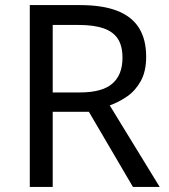

<svg xmlns="http://www.w3.org/2000/svg" viewBox="-20 -734 662 754"><path d="M294 -714Q383 -714 440.5 -691.5Q498 -669 526 -624Q554 -579 554 -511Q554 -454 533 -416Q512 -378 479.5 -355.5Q447 -333 411 -320L607 0H502L329 -295H187V0H97V-714ZM289 -636H187V-371H294Q381 -371 421 -405.5Q461 -440 461 -507Q461 -554 442.5 -582Q424 -610 386 -623Q348 -636 289 -636Z"/></svg>

Font: Noto Sans Sinhala
Style: Regular
Weight: 400
Designer: Jelle Bosma - Monotype Design Team
Foundry: Monotype Imaging Inc.
Version: Version 2.006